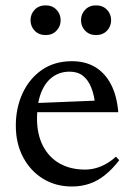

<svg xmlns="http://www.w3.org/2000/svg" viewBox="-20 -668 486 698"><path d="M241.5 -445.5Q290.5 -445.5 326.2 -424Q362 -402.5 383.5 -361.2Q405 -320 410 -260H101L102 -293L361 -303.5L326.5 -283Q323 -321 312 -349Q301 -377 281.8 -392.2Q262.5 -407.5 233 -407.5Q197.5 -407.5 170.8 -388Q144 -368.5 129.2 -330.5Q114.5 -292.5 114.5 -238Q114.5 -179.5 136.2 -137.5Q158 -95.5 197.2 -73.5Q236.5 -51.5 289 -51.5Q309 -51.5 328.2 -56.8Q347.5 -62 366 -72.5Q384.5 -83 401.5 -98.5L413.5 -85.5Q388 -52.5 361.2 -31.2Q334.5 -10 305 0Q275.5 10 241.5 10Q182.5 10 136.5 -18.2Q90.5 -46.5 64 -96.5Q37.5 -146.5 37.5 -211.5Q37.5 -275.5 62 -328.8Q86.5 -382 132.2 -413.8Q178 -445.5 241.5 -445.5ZM146 -540.5Q121.5 -540.5 106.2 -556.2Q91 -572 91 -594.5Q91 -617 106.2 -632.8Q121.5 -648.5 146 -648.5Q170 -648.5 185.2 -632.8Q200.5 -617 200.5 -594.5Q200.5 -572 185.2 -556.2Q170 -540.5 146 -540.5ZM329 -540.5Q305 -540.5 289.8 -556.2Q274.5 -572 274.5 -594.5Q274.5 -617 289.8 -632.8Q305 -648.5 329 -648.5Q353.5 -648.5 368.8 -632.8Q384 -617 384 -594.5Q384 -572 368.8 -556.2Q353.5 -540.5 329 -540.5Z"/></svg>

Font: Newsreader 24pt
Style: Regular
Weight: 400
Designer: Hugues Gentile
Foundry: Production Type
Version: Version 1.003